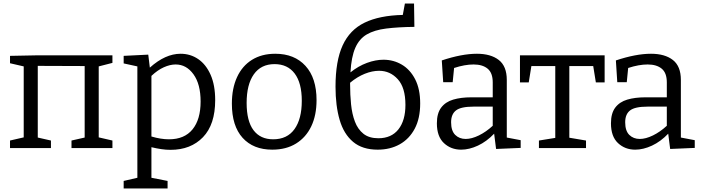

<svg xmlns="http://www.w3.org/2000/svg" viewBox="-20 -843 3995 1093"><path d="M37 0V-43L115 -61V-465L37 -483V-525L190 -528H620V-485L542 -465V-61L620 -43V0H387V-43L462 -60V-467L195 -468V-60L270 -43V0Z M684 230V187L762 169V-465L684 -482V-525L824 -532L833 -458Q921 -537 1008 -537Q1064 -537 1108.5 -506.5Q1153 -476 1179 -417Q1205 -358 1205 -273Q1205 -134 1135.5 -62Q1066 10 951 10Q925 10 898 6Q871 2 842 -5V169L934 187V230ZM942 -50Q1030 -50 1076 -106.5Q1122 -163 1122 -265Q1122 -364 1081.5 -420Q1041 -476 980 -476Q948 -476 912.5 -460Q877 -444 842 -411V-66Q896 -50 942 -50Z M1547 -537Q1656 -537 1719 -468Q1782 -399 1782 -273Q1782 -187 1752 -124Q1722 -61 1665.5 -26Q1609 9 1530 9Q1422 9 1361 -58.5Q1300 -126 1300 -253Q1300 -340 1329.5 -404Q1359 -468 1414.5 -502.5Q1470 -537 1547 -537ZM1543 -478Q1466 -478 1425 -420Q1384 -362 1384 -257Q1384 -154 1423 -102Q1462 -50 1535 -50Q1615 -50 1656.5 -108Q1698 -166 1698 -269Q1698 -371 1657.5 -424.5Q1617 -478 1543 -478Z M2130 9Q2043 9 1990 -35.5Q1937 -80 1913.5 -160.5Q1890 -241 1890 -349Q1890 -496 1930.5 -584.5Q1971 -673 2055.5 -714Q2140 -755 2273 -758L2285 -823H2337L2339 -690Q2245 -689 2178 -680.5Q2111 -672 2068 -647Q2025 -622 2002.5 -570.5Q1980 -519 1975 -431Q2020 -467 2069 -485Q2118 -503 2163 -503Q2220 -503 2267.5 -475Q2315 -447 2343.5 -391.5Q2372 -336 2372 -254Q2372 -169 2341 -110.5Q2310 -52 2255.5 -21.5Q2201 9 2130 9ZM1973 -363Q1973 -304 1978.5 -249Q1984 -194 2000.5 -150.5Q2017 -107 2049 -81.5Q2081 -56 2134 -56Q2208 -56 2248 -106.5Q2288 -157 2288 -246Q2288 -344 2244.5 -392Q2201 -440 2138 -440Q2099 -440 2056.5 -423Q2014 -406 1973 -372Q1973 -368 1973 -363Z M2804 5 2793 -82Q2750 -37 2700.5 -14Q2651 9 2605 9Q2547 9 2507 -28.5Q2467 -66 2467 -141Q2467 -198 2491.5 -230.5Q2516 -263 2560 -276Q2604 -289 2663 -289H2785V-374Q2785 -428 2756 -452Q2727 -476 2676 -476Q2626 -476 2565 -456L2557 -375H2503L2495 -499Q2552 -518 2602 -527.5Q2652 -537 2695 -537Q2774 -537 2819.5 -501.5Q2865 -466 2865 -388V-60L2944 -45V-1ZM2548 -147Q2548 -98 2571.5 -75Q2595 -52 2631 -52Q2665 -52 2706 -72Q2747 -92 2785 -127V-236H2675Q2604 -236 2576 -214.5Q2548 -193 2548 -147Z M3048 0V-43L3141 -58V-467H3005L2990 -374H2940V-528H3422V-374H3372L3357 -467H3221V-59L3316 -43V0Z M3795 5 3784 -82Q3741 -37 3691.5 -14Q3642 9 3596 9Q3538 9 3498 -28.5Q3458 -66 3458 -141Q3458 -198 3482.5 -230.5Q3507 -263 3551 -276Q3595 -289 3654 -289H3776V-374Q3776 -428 3747 -452Q3718 -476 3667 -476Q3617 -476 3556 -456L3548 -375H3494L3486 -499Q3543 -518 3593 -527.5Q3643 -537 3686 -537Q3765 -537 3810.5 -501.5Q3856 -466 3856 -388V-60L3935 -45V-1ZM3539 -147Q3539 -98 3562.5 -75Q3586 -52 3622 -52Q3656 -52 3697 -72Q3738 -92 3776 -127V-236H3666Q3595 -236 3567 -214.5Q3539 -193 3539 -147Z"/></svg>

Font: Bitter
Style: Regular
Weight: 400
Designer: Sol Matas, and Bitter project Authors
Foundry: Sol Matas
Version: Version 2.001